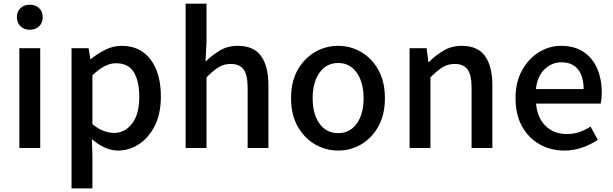

<svg xmlns="http://www.w3.org/2000/svg" viewBox="-20 -817 3384 1060"><path d="M86.9 0V-550.8H202.1V0ZM145 -652.8Q112.8 -652.8 93 -671.9Q73.2 -690.9 73.2 -723.1Q73.2 -752.9 93 -772Q112.8 -791 145 -791Q176.3 -791 196 -772Q215.8 -752.9 215.8 -723.1Q215.8 -690.9 196 -671.9Q176.3 -652.8 145 -652.8Z M375 223.1V-550.8H469.2L479 -490.2H481Q517.1 -520 560.8 -542Q604.5 -564 650.9 -564Q755.4 -564 811.8 -487.8Q868.2 -411.6 868.2 -284.2Q868.2 -189.5 834.7 -122.8Q801.3 -56.2 747.1 -21Q692.9 14.2 630.9 14.2Q595.2 14.2 558.3 -2.4Q521.5 -19 487.3 -48.8L490.2 44.9V223.1ZM608.9 -83Q668.9 -83 709 -134.5Q749 -186 749 -282.2Q749 -368.2 719 -418Q689 -467.8 620.1 -467.8Q587.9 -467.8 556.2 -450.9Q524.4 -434.1 490.2 -400.9V-131.8Q522.5 -105 553.5 -94Q584.5 -83 608.9 -83Z M1004.9 0V-796.9H1120.1V-585.9L1114.7 -477.1Q1150.9 -512.2 1193.8 -538.1Q1236.8 -564 1293 -564Q1380.9 -564 1421.4 -507.6Q1461.9 -451.2 1461.9 -346.2V0H1347.2V-332Q1347.2 -403.3 1325 -433.6Q1302.7 -463.9 1253.9 -463.9Q1215.8 -463.9 1186.3 -445.3Q1156.7 -426.8 1120.1 -390.1V0Z M1847.2 14.2Q1778.3 14.2 1719.2 -20Q1660.2 -54.2 1623.5 -118.9Q1586.9 -183.6 1586.9 -274.9Q1586.9 -366.7 1623.5 -431.2Q1660.2 -495.6 1719.2 -529.8Q1778.3 -564 1847.2 -564Q1915 -564 1973.9 -529.8Q2032.7 -495.6 2068.8 -431.2Q2105 -366.7 2105 -274.9Q2105 -183.6 2068.8 -118.9Q2032.7 -54.2 1973.9 -20Q1915 14.2 1847.2 14.2ZM1847.2 -82Q1911.6 -82 1949.5 -134.5Q1987.3 -187 1987.3 -274.9Q1987.3 -361.8 1949.5 -415.5Q1911.6 -469.2 1847.2 -469.2Q1781.7 -469.2 1743.9 -415.5Q1706.1 -361.8 1706.1 -274.9Q1706.1 -187 1743.9 -134.5Q1781.7 -82 1847.2 -82Z M2241.2 0V-550.8H2335.4L2345.2 -474.1H2347.2Q2384.8 -511.7 2429 -537.8Q2473.1 -564 2529.3 -564Q2617.2 -564 2657.7 -507.6Q2698.2 -451.2 2698.2 -346.2V0H2583.5V-332Q2583.5 -403.3 2561.3 -433.6Q2539.1 -463.9 2490.2 -463.9Q2452.1 -463.9 2422.6 -445.3Q2393.1 -426.8 2356.4 -390.1V0Z M3095.2 14.2Q3020 14.2 2959 -20.3Q2897.9 -54.7 2862.1 -119.4Q2826.2 -184.1 2826.2 -274.9Q2826.2 -364.3 2862.3 -429.2Q2898.4 -494.1 2955.8 -529.1Q3013.2 -564 3077.1 -564Q3150.4 -564 3200.4 -531.2Q3250.5 -498.5 3276.4 -439.9Q3302.2 -381.3 3302.2 -304.2Q3302.2 -286.6 3300.3 -271Q3298.3 -255.4 3296.4 -245.1H2939.5Q2946.3 -166 2992.2 -121.6Q3038.1 -77.1 3109.4 -77.1Q3146 -77.1 3178.2 -87.9Q3210.4 -98.6 3240.2 -118.2L3280.3 -44.9Q3242.7 -19.5 3195.6 -2.7Q3148.4 14.2 3095.2 14.2ZM2938.5 -325.2H3202.1Q3202.1 -395.5 3170.7 -434.3Q3139.2 -473.1 3079.1 -473.1Q3027.3 -473.1 2987.1 -435.1Q2946.8 -397 2938.5 -325.2Z"/></svg>

Font: Source Han Sans CN Medium
Style: Regular
Weight: 500
Designer: Ryoko NISHIZUKA  (kana, bopomofo & ideographs); Paul D. Hunt (Latin, Greek & Cyrillic); Sandoll Communications , Soo-you
Foundry: Adobe
Version: Version 2.004;hotconv 1.0.118;makeotfexe 2.5.65603